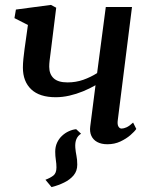

<svg xmlns="http://www.w3.org/2000/svg" viewBox="-20 -579 616 784"><path d="M291 -51.5 311 -33Q298 -25 292 -11Q286 3 287.5 24Q289 41.5 292.2 57Q295.5 72.5 295.5 93.5Q295.5 119 280.8 136.8Q266 154.5 242.2 166.2Q218.5 178 190.5 185L165.5 155Q185.5 147.5 198 137.8Q210.5 128 210.5 104.5Q210.5 90 208 74Q205.5 58 205.5 40.5Q205.5 20 213 3.8Q220.5 -12.5 233 -24.2Q245.5 -36 260.8 -43Q276 -50 291 -51.5ZM209.5 -547.5 189.5 -386.5Q188 -373 186 -358.8Q184 -344.5 182.5 -331.2Q181 -318 181 -306.5Q181 -276.5 199 -259.5Q217 -242.5 255.5 -242.5Q290 -242.5 320.2 -253.2Q350.5 -264 376.5 -280.5L412 -550.5H519L461 -89Q458.5 -71 463.5 -62.5Q468.5 -54 476.5 -54Q485 -54 496.8 -59.2Q508.5 -64.5 523.5 -78.5L536.5 -52.5Q529.5 -42 512.5 -27.2Q495.5 -12.5 471.5 -1.2Q447.5 10 418.5 10Q394 10 377.2 1Q360.5 -8 353 -24.5Q345.5 -41 348.5 -63L370 -231Q346.5 -217.5 319.2 -206.2Q292 -195 263.5 -188.5Q235 -182 207.5 -182Q141.5 -182 107.5 -214.2Q73.5 -246.5 73.5 -303Q73.5 -319 75.5 -338.8Q77.5 -358.5 80.2 -378.5Q83 -398.5 85.5 -416L94 -477L39 -505L45 -540L188 -559Z"/></svg>

Font: Merriweather 36pt Medium
Style: Italic
Weight: 500
Italic angle: -7.8°
Version: Version 2.101